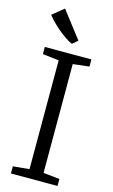

<svg xmlns="http://www.w3.org/2000/svg" viewBox="-146 -1036 641 1089"><g transform="rotate(15 175.0 -491.5)"><path d="M134 -51V-690L38.5 -701V-743H312V-701L216.5 -690V-51L312 -41V0H38.5V-42ZM181.5 -800Q164.5 -807 142.5 -821.8Q120.5 -836.5 98.5 -855Q76.5 -873.5 57.5 -892.8Q38.5 -912 26 -928.5L93 -983L213.5 -826.5L182.5 -800Z"/></g></svg>

Font: Merriweather 24pt Light
Style: Regular
Weight: 300
Designer: Eben Sorkin
Foundry: Eben Sorkin
Version: Version 2.100